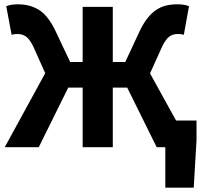

<svg xmlns="http://www.w3.org/2000/svg" viewBox="-20 -684 945 892"><path d="M748 188V0H708L571 -277H504V0H364V-277H297L160 0H2L190 -344L135 -467Q118 -502 101 -514Q84 -526 62 -526Q57 -526 49.5 -525.5Q42 -525 34 -522L9 -655Q20 -660 34.5 -662Q49 -664 63 -664Q118 -664 159.5 -639Q201 -614 235 -546L306 -396H364V-652H504V-396H562L632 -546Q649 -580 668 -603Q687 -626 708 -639.5Q729 -653 753 -658.5Q777 -664 805 -664Q819 -664 833 -662Q847 -660 858 -655L834 -522Q826 -525 818.5 -525.5Q811 -526 806 -526Q783 -526 766.5 -514Q750 -502 733 -467L677 -343L798 -124H893V-32L880 188Z"/></svg>

Font: Font
Style: ¶
Weight: 700
Designer: Paul D. Hunt
Foundry: Adobe Systems Incorporated
Version: Version 3.000